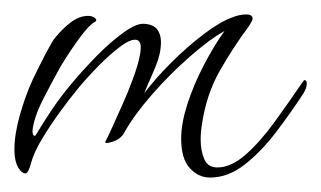

<svg xmlns="http://www.w3.org/2000/svg" viewBox="-24 -236 445 266"><path d="M267 10Q251 10 239 -3Q227 -16 227 -44Q227 -65 235.5 -91.5Q244 -118 258 -145Q272 -172 287 -193Q267 -182 239.5 -158Q212 -134 187 -105.5Q162 -77 148 -52Q143 -43 131.5 -39.5Q120 -36 122 -40Q123 -41 130.5 -57.5Q138 -74 146 -92Q154 -110 156 -116Q164 -136 167.5 -149.5Q171 -163 171 -170Q171 -181 163 -181Q154 -181 137.5 -167.5Q121 -154 105.5 -137.5Q90 -121 83 -112Q73 -100 59.5 -81.5Q46 -63 34.5 -44Q23 -25 19 -10Q18 -6 17 -3.5Q16 -1 15 1Q11 8 4 0Q-4 -9 -4 -29Q-4 -50 3.5 -76.5Q11 -103 21 -125Q31 -146 39.5 -162Q48 -178 51 -182Q62 -196 74 -205Q86 -214 98 -214Q104 -214 107.5 -211Q111 -208 108 -206Q100 -202 87 -184.5Q74 -167 60 -144Q51 -128 37 -101Q23 -74 21 -55Q21 -47 25 -48Q37 -68 48.5 -85Q60 -102 75 -120Q90 -138 109 -157.5Q128 -177 146.5 -190.5Q165 -204 176 -203Q189 -202 194 -195Q199 -188 199 -178Q199 -162 192 -145Q185 -128 180 -117L176 -107Q191 -127 213 -149Q235 -171 258 -188.5Q281 -206 298 -212Q308 -216 317 -216Q326 -216 326 -210Q326 -208 321 -200Q298 -169 280 -137Q262 -105 256 -65Q255 -59 254.5 -53.5Q254 -48 254 -43Q254 -27 259 -15.5Q264 -4 277 -4Q296 -4 316 -21.5Q336 -39 356 -66.5Q376 -94 395 -122Q397 -125 398 -125Q401 -125 401 -120Q401 -114 396 -106Q379 -80 358.5 -53Q338 -26 315 -8Q292 10 267 10Z"/></svg>

Font: Waterfall
Style: Regular
Weight: 400
Designer: Robert E. Leuschke
Foundry: Robert E. Leuschke
Version: Version 1.010; ttfautohint (v1.8.3)